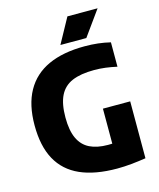

<svg xmlns="http://www.w3.org/2000/svg" viewBox="-137 -1046 952 1152"><g transform="rotate(-15 339.0 -470.0)"><path d="M447 9.5Q309.5 9.5 217.8 -31.2Q126 -72 80 -155.8Q34 -239.5 34 -369Q34 -496.5 81.2 -581.2Q128.5 -666 220.2 -708Q312 -750 446 -750Q490 -750 529.2 -745.5Q568.5 -741 605.5 -732V-580.5Q570 -588.5 535.5 -593Q501 -597.5 464.5 -597.5Q380.5 -597.5 327.8 -575Q275 -552.5 250 -501.8Q225 -451 225 -366.5Q225 -286 248 -236.5Q271 -187 316.5 -164.5Q362 -142 429.5 -142Q453.5 -142 478.5 -144Q503.5 -146 523.5 -149L456 -92V-360H625.5V-6.5Q580.5 0.5 535 5Q489.5 9.5 447 9.5ZM308.5 -795 393.5 -950H581L469.5 -795Z"/></g></svg>

Font: Encode Sans SC SemiCondensed ExtraBold
Style: Regular
Weight: 800
Width: 4
Designer: Multiple Designers
Foundry: Impallari Type
Version: Version 3.002